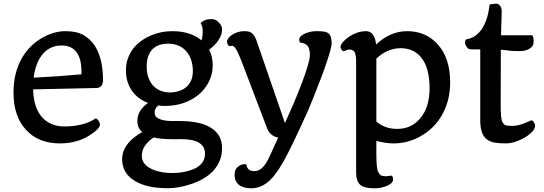

<svg xmlns="http://www.w3.org/2000/svg" viewBox="-20 -763 2929 1034"><path d="M52.7 -262.7Q52.7 -321.8 64.9 -367.7Q77.1 -413.6 97.9 -450Q118.7 -486.3 146.7 -513.7Q174.8 -541 207 -559.1Q270.5 -595.2 332 -595.2Q393.6 -595.2 430.7 -573.5Q467.8 -551.8 491.2 -515.6Q534.7 -446.8 534.7 -332.5Q534.7 -290 499 -289.1L158.2 -281.7Q161.1 -175.8 212.9 -125Q256.8 -82 326.7 -82Q430.7 -82 495.6 -125.5Q500 -125.5 506.3 -118.2Q518.6 -103.5 518.6 -92.8Q518.6 -69.3 460 -32.7Q392.6 9.3 302.7 9.3Q185.5 9.3 118.7 -65.4Q52.7 -138.7 52.7 -262.7ZM161.1 -344.7Q301.8 -351.6 418.5 -362.8Q423.8 -518.1 311 -518.1Q248 -518.1 208 -469.2Q171.4 -424.3 161.1 -344.7Z M831.1 -194.8Q812.5 -176.3 812.5 -158.7Q812.5 -141.1 822.8 -132.1Q833 -123 849.6 -118.2Q875 -111.3 905.8 -111.3H947.8Q1106.9 -111.3 1157.2 -35.2Q1175.8 -6.8 1175.8 33.9Q1175.8 74.7 1162.1 105.5Q1148.4 136.2 1125.5 159.9Q1102.5 183.6 1072.3 200.7Q1042 217.8 1008.3 228.5Q942.4 250.5 885.3 250.5Q828.1 250.5 785.4 241.5Q742.7 232.4 709.5 213.4Q637.7 171.9 637.7 94.2Q637.7 28.3 703.6 -23.9Q723.6 -39.6 746.1 -51.8Q719.7 -73.7 719.7 -110.8Q719.7 -168.9 777.3 -208.5Q692.9 -240.7 666.5 -323.7Q658.2 -351.1 658.2 -384.8Q658.2 -418.5 668.7 -448.2Q679.2 -478 697.5 -501.5Q715.8 -524.9 740.2 -542.5Q764.6 -560.1 792.5 -571.8Q847.2 -595.2 907.2 -595.2Q1006.3 -595.2 1065.4 -545.4Q1071.8 -569.8 1071.8 -595.7Q1071.8 -621.6 1060.5 -637.7Q1079.6 -660.2 1117.2 -660.2Q1138.7 -660.2 1151.4 -648.4Q1175.8 -627.4 1175.8 -606.7Q1175.8 -585.9 1169.4 -570.6Q1163.1 -555.2 1152.8 -541.5Q1134.8 -516.1 1106 -495.6Q1125.5 -459 1125.5 -410.9Q1125.5 -362.8 1104.2 -321.5Q1083 -280.3 1047.4 -251.5Q974.1 -192.4 866.7 -192.4Q852.1 -192.4 831.1 -194.8ZM982.9 -293.9Q1018.6 -324.2 1018.6 -379.9Q1018.6 -441.4 986.8 -482.4Q950.7 -527.8 885.3 -527.8Q802.7 -527.8 778.3 -460.4Q770 -437.5 770 -403.8Q770 -370.1 780 -343.3Q790 -316.4 807.4 -299.1Q824.7 -281.7 847.2 -273.4Q869.6 -265.1 895.3 -265.1Q920.9 -265.1 943.6 -272.5Q966.3 -279.8 982.9 -293.9ZM807.6 -22.9Q743.7 20.5 743.7 75.7Q743.7 123.5 799.3 148.4Q843.8 168.9 908.7 168.9Q967.8 168.9 1018.1 149.4Q1084 123.5 1084 64.9Q1084 -13.7 956.5 -13.7L913.1 -13.2Q846.7 -13.2 807.6 -22.9Z M1229.5 -516.6 1219.2 -514.6Q1208.5 -514.6 1204.1 -529.3Q1202.6 -533.2 1202.6 -540.5Q1202.6 -547.9 1210.9 -558.6Q1219.2 -569.3 1232.4 -577.1Q1261.7 -595.2 1294.4 -595.2Q1320.3 -595.2 1331.5 -587.9Q1353.5 -574.2 1365.7 -532.2L1514.6 -100.1Q1560.5 -202.1 1577.6 -244.6L1607.4 -320.3Q1648.9 -431.6 1648.9 -465.6Q1648.9 -499.5 1637.2 -515.1Q1625.5 -530.8 1596.7 -533.7Q1591.3 -539.6 1591.3 -549.6Q1591.3 -559.6 1600.3 -568.1Q1609.4 -576.7 1624 -583Q1653.8 -595.2 1685.3 -595.2Q1716.8 -595.2 1730 -592Q1743.2 -588.9 1751 -581.5Q1766.1 -567.9 1766.1 -530.8Q1766.1 -497.6 1713.9 -355.5Q1665 -228.5 1640.6 -171.4Q1550.8 28.8 1505.4 108.9Q1460 189 1419.4 220Q1378.9 251 1334 251Q1289.1 251 1266.1 231.7Q1243.2 212.4 1243.2 178.7Q1243.2 153.3 1255.9 140.6Q1279.8 116.7 1306.6 122.1Q1311 158.7 1350.6 158.7Q1386.2 158.7 1414.6 112.3Q1427.7 90.3 1440.4 61L1468.8 -2L1478.5 -22Q1450.2 -25.9 1430.7 -49.8Q1422.9 -59.1 1418 -73.2L1281.2 -432.1L1269.5 -460.9Q1247.1 -516.6 1229.5 -516.6Z M2090.3 182.6Q2096.7 190.9 2096.7 203.6Q2096.7 216.3 2085.4 225.3Q2074.2 234.4 2058.1 240.2Q2027.3 251 1999 251Q1970.7 251 1952.1 247.1Q1933.6 243.2 1921.4 233.4Q1897.9 213.9 1897.9 167.5V-434.6Q1897.9 -480.5 1880.9 -491.7Q1874 -496.1 1862.8 -496.1Q1851.6 -496.1 1845 -492.7Q1838.4 -489.3 1834.2 -487.8Q1830.1 -486.3 1827.1 -488Q1824.2 -489.7 1821.3 -493.2Q1814 -502 1814 -510Q1814 -518.1 1820.1 -527.6Q1826.2 -537.1 1839.8 -549.6Q1853.5 -562 1871.1 -572.3Q1910.6 -595.2 1950.2 -595.2Q1998 -595.2 2005.4 -523.4Q2082 -595.2 2172.4 -595.2Q2272 -595.2 2335.4 -526.4Q2404.3 -452.1 2404.3 -319.3Q2404.3 -220.2 2359.4 -142.1Q2318.4 -70.8 2246.6 -30.3Q2177.7 9.3 2100.1 9.3Q2056.6 9.3 2006.8 -4.4V63.5Q2006.8 142.6 2015.9 160.9Q2024.9 179.2 2034.4 182.6Q2043.9 186 2056.4 186Q2068.8 186 2090.3 182.6ZM2006.8 -447.3V-108.4Q2053.2 -68.8 2118.7 -68.8Q2194.8 -68.8 2242.7 -125Q2293.5 -185.1 2293.5 -288.6Q2293.5 -397.5 2248.5 -453.1Q2208.5 -503.4 2137.2 -503.4Q2065.9 -503.4 2006.8 -447.3Z M2676.8 -333 2676.3 -204.6Q2676.3 -124 2684.6 -107.7Q2692.9 -91.3 2704.1 -88.1Q2715.3 -85 2732.9 -85Q2750.5 -85 2764.9 -87.6Q2779.3 -90.3 2792 -94.7Q2804.7 -99.1 2816.4 -104.5L2840.3 -114.7Q2848.6 -117.7 2858.9 -97.7Q2861.8 -92.3 2861.8 -85.2Q2861.8 -78.1 2856 -66.9Q2850.1 -55.7 2833.3 -41.3Q2816.4 -26.9 2793.9 -15.6Q2745.1 9.3 2706.3 9.3Q2667.5 9.3 2643.1 4.9Q2618.7 0.5 2601.6 -12.7Q2566.4 -40 2566.4 -112.8V-497.1H2518.1Q2502.9 -497.1 2496.1 -506.8Q2484.4 -522 2484.4 -532.2Q2484.4 -549.3 2492.7 -551.3Q2570.3 -564.5 2602.5 -666.5Q2611.8 -697.3 2617.2 -739.3Q2640.6 -743.2 2652.6 -743.2Q2664.6 -743.2 2673.3 -731Q2682.1 -718.8 2681.9 -702.6Q2681.6 -686.5 2681.2 -672.4Q2680.7 -658.2 2680.2 -641.6L2678.2 -573.2H2847.2Q2853.5 -562 2853.5 -549.3V-534.2Q2853.5 -513.7 2831.5 -500.7Q2809.6 -487.8 2783 -487.8Q2756.3 -487.8 2744.9 -488.5Q2733.4 -489.3 2722.7 -490.2L2701.2 -493.2Q2689.9 -494.1 2677.2 -495.1V-489.7Z"/></svg>

Font: Quando
Style: Regular
Weight: 400
Version: Version 1.002